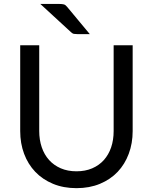

<svg xmlns="http://www.w3.org/2000/svg" viewBox="-20 -946 776 974"><path d="M556.5 -281V-716.5H653V-281Q653 -219 633.2 -166Q613.5 -113 576.8 -74.2Q540 -35.5 487 -13.5Q434 8.5 368 8.5Q302 8.5 249 -13.5Q196 -35.5 159 -74.2Q122 -113 102.2 -166Q82.5 -219 82.5 -281V-716.5H179V-281.5Q179 -236.5 191.8 -199Q204.5 -161.5 228.8 -134.5Q253 -107.5 288.2 -92.2Q323.5 -77 368 -77Q412.5 -77 447.5 -92Q482.5 -107 506.8 -134Q531 -161 543.8 -198.5Q556.5 -236 556.5 -281ZM279.5 -926Q296 -926 304.5 -923.5Q313 -921 321.5 -910L435.5 -773H371.5Q360.5 -773 354.2 -774.2Q348 -775.5 340.5 -782.5L184.5 -926Z"/></svg>

Font: Lato
Style: Regular
Weight: 400
Designer: Lukasz Dziedzic with Adam Twardoch and Botio Nikoltchev
Foundry: tyPoland Lukasz Dziedzic
Version: Version 2.010; 2014-09-01; http://www.latofonts.com/; ttfaut